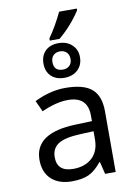

<svg xmlns="http://www.w3.org/2000/svg" viewBox="-106 -1068 813 1145"><g transform="rotate(-10 300.0 -495.0)"><path d="M437 0 418.9 -74.2H415Q377.4 -26.9 337.9 -8.5Q298.3 9.8 235.8 9.8Q156.2 9.8 111.1 -32.2Q65.9 -74.2 65.9 -149.9Q65.9 -312 314.9 -319.8L414.1 -323.2V-356.9Q414.1 -472.2 294.9 -472.2Q223.1 -472.2 134.8 -432.1L104 -499Q199.7 -545.9 291 -545.9Q401.9 -545.9 451.4 -503.4Q501 -460.9 501 -367.2V0ZM413.1 -262.2 334 -258.8Q238.3 -254.9 198.2 -228.8Q158.2 -202.6 158.2 -148.9Q158.2 -62 255.9 -62Q327.6 -62 370.4 -101.8Q413.1 -141.6 413.1 -213.9ZM297.9 -606Q248 -606 218.5 -634.3Q189 -662.6 189 -710.9Q189 -759.3 218.5 -787.6Q248 -815.9 297.9 -815.9Q347.2 -815.9 378.7 -787.1Q410.2 -758.3 410.2 -711.9Q410.2 -664.1 379.2 -635Q348.1 -606 297.9 -606ZM297.9 -766.1Q273.9 -766.1 258.5 -751.5Q243.2 -736.8 243.2 -710.9Q243.2 -655.8 297.9 -655.8Q322.3 -655.8 337.6 -670.4Q353 -685.1 353 -710.9Q353 -736.8 337.6 -751.5Q322.3 -766.1 297.9 -766.1ZM250 -853Q295.9 -918 335 -1000H441.9V-989.7Q387.2 -905.3 309.1 -839.8H250Z"/></g></svg>

Font: Noto Mono
Style: Regular
Weight: 400
Designer: Monotype Design Team
Foundry: Monotype Imaging Inc.
Version: Version 1.00